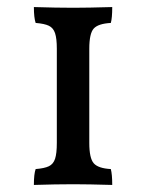

<svg xmlns="http://www.w3.org/2000/svg" viewBox="-20 -522 414 544"><path d="M81 -43Q106 -45 118.5 -51Q131 -57 136 -72Q141 -87 141 -117V-384Q141 -413 136 -428Q131 -443 118.5 -449Q106 -455 81 -457Q76 -472 76 -502Q140 -500 188 -500Q228 -500 298 -502Q298 -471 294 -457Q258 -455 245.5 -441Q233 -427 233 -384V-117Q233 -74 245.5 -59.5Q258 -45 294 -43Q298 -28 298 2Q230 0 188 0Q138 0 76 2Q76 -29 81 -43Z"/></svg>

Font: Vollkorn SC
Style: Regular
Weight: 400
Designer: Friedrich Althausen
Foundry: Friedrich Althausen
Version: Version 4.015